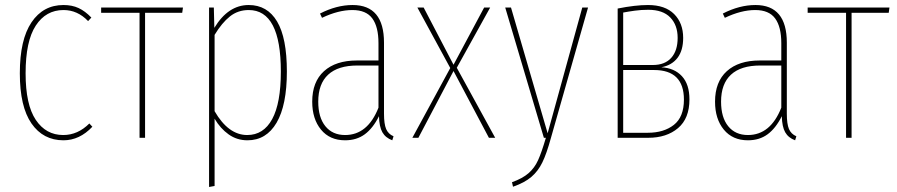

<svg xmlns="http://www.w3.org/2000/svg" viewBox="-20 -549 3572 765"><path d="M344 -479 331 -465Q289 -509 233 -509Q163 -509 122.5 -447Q82 -385 82 -257Q82 -132 122.5 -71.5Q163 -11 232 -11Q290 -11 336 -57L348 -44Q297 10 233 10Q152 10 105.5 -57Q59 -124 59 -257Q59 -391 105.5 -460Q152 -529 233 -529Q267 -529 293 -517Q319 -505 344 -479Z M709 -519 706 -498H558V0H536V-498H383V-519Z M1123 -264Q1123 -130 1082 -60Q1041 10 966 10Q924 10 891 -13.5Q858 -37 835 -76V192L813 196V-519H832L834 -438Q889 -529 971 -529Q1045 -529 1084 -463.5Q1123 -398 1123 -264ZM1099 -264Q1099 -509 971 -509Q928 -509 896 -483.5Q864 -458 835 -410V-106Q890 -11 965 -11Q1030 -11 1064.5 -74.5Q1099 -138 1099 -264Z M1548 -6 1543 10Q1516 0 1503.5 -22Q1491 -44 1490 -86Q1466 -38 1433.5 -14Q1401 10 1355 10Q1294 10 1259 -32.5Q1224 -75 1224 -144Q1224 -223 1271 -265.5Q1318 -308 1402 -308H1488V-377Q1488 -442 1463.5 -475.5Q1439 -509 1384 -509Q1328 -509 1263 -478L1255 -495Q1321 -529 1385 -529Q1510 -529 1510 -379V-96Q1510 -55 1518.5 -35Q1527 -15 1548 -6ZM1488 -120V-288H1404Q1327 -288 1287.5 -251.5Q1248 -215 1248 -144Q1248 -81 1276.5 -46Q1305 -11 1355 -11Q1445 -11 1488 -120Z M1800 -279 1953 0H1928L1787 -266L1647 0H1623L1774 -278L1643 -519H1668L1787 -291L1909 -519H1933Z M2175 1Q2158 63 2141 98Q2124 133 2097 156Q2070 179 2024 195L2020 177Q2062 162 2086 141Q2110 120 2124 89Q2138 58 2155 0H2147L1993 -519H2016L2162 -18L2300 -519H2323Z M2727 -153Q2727 -77 2681.5 -38.5Q2636 0 2563 0H2441V-515Q2511 -529 2562 -529Q2630 -529 2666 -493Q2702 -457 2702 -398Q2702 -348 2679.5 -318.5Q2657 -289 2615 -281Q2667 -278 2697 -245.5Q2727 -213 2727 -153ZM2463 -499V-290H2581Q2629 -290 2654.5 -318.5Q2680 -347 2680 -398Q2680 -449 2650.5 -479.5Q2621 -510 2563 -510Q2535 -510 2509.5 -506.5Q2484 -503 2463 -499ZM2705 -152Q2705 -270 2586 -270H2463V-20H2561Q2625 -20 2665 -51.5Q2705 -83 2705 -152Z M3153 -6 3148 10Q3121 0 3108.5 -22Q3096 -44 3095 -86Q3071 -38 3038.5 -14Q3006 10 2960 10Q2899 10 2864 -32.5Q2829 -75 2829 -144Q2829 -223 2876 -265.5Q2923 -308 3007 -308H3093V-377Q3093 -442 3068.5 -475.5Q3044 -509 2989 -509Q2933 -509 2868 -478L2860 -495Q2926 -529 2990 -529Q3115 -529 3115 -379V-96Q3115 -55 3123.5 -35Q3132 -15 3153 -6ZM3093 -120V-288H3009Q2932 -288 2892.5 -251.5Q2853 -215 2853 -144Q2853 -81 2881.5 -46Q2910 -11 2960 -11Q3050 -11 3093 -120Z M3524 -519 3521 -498H3373V0H3351V-498H3198V-519Z"/></svg>

Font: Fira Sans Extra Condensed Thin
Style: Regular
Weight: 250
Width: 1
Designer: Carrois Corporate & Edenspiekermann AG
Foundry: Carrois Corporate GbR & Edenspiekermann AG
Version: Version 4.203